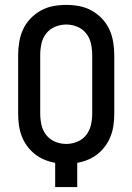

<svg xmlns="http://www.w3.org/2000/svg" viewBox="-20 -763 540 783"><path d="M205 0V-99Q182 -103 160.5 -112Q139 -121 121 -135.5Q103 -150 89.5 -169Q76 -188 68 -209.5Q60 -231 57 -254Q54 -277 54 -300V-539Q54 -565 58.5 -592Q63 -619 74 -643Q85 -667 104 -687Q123 -707 146.5 -720Q170 -733 196.5 -738Q223 -743 250 -743Q277 -743 303.5 -738Q330 -733 353.5 -720Q377 -707 396 -687Q415 -667 426 -643Q437 -619 441.5 -592Q446 -565 446 -539V-300Q446 -277 443 -254Q440 -231 432 -209.5Q424 -188 410.5 -169Q397 -150 379 -135.5Q361 -121 339.5 -112Q318 -103 295 -99V0ZM250 -176Q273 -176 295 -185Q317 -194 331.5 -212.5Q346 -231 351 -254Q356 -277 356 -300V-539Q356 -562 351 -585Q346 -608 331.5 -626.5Q317 -645 295 -654Q273 -663 250 -663Q227 -663 205 -654Q183 -645 168.5 -626.5Q154 -608 149 -585Q144 -562 144 -539V-300Q144 -277 149 -254Q154 -231 168.5 -212.5Q183 -194 205 -185Q227 -176 250 -176Z"/></svg>

Font: Iosevka Term Curly Medium
Style: Regular
Weight: 500
Designer: Belleve Invis
Foundry: Belleve Invis
Version: Version 32.3.0